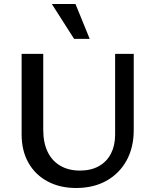

<svg xmlns="http://www.w3.org/2000/svg" viewBox="-20 -927 774 959"><path d="M360 12Q279 12 217.5 -21Q156 -54 122 -114Q88 -174 88 -256V-658H196V-278Q196 -214 218 -168.5Q240 -123 281.5 -99Q323 -75 379 -75Q435 -75 474.5 -97.5Q514 -120 534.5 -160.5Q555 -201 555 -254V-658H648V-278Q648 -190 612 -125Q576 -60 511.5 -24Q447 12 360 12ZM350 -733 239 -907H357L428 -733Z"/></svg>

Font: Ysabeau SC SemiBold
Style: Regular
Weight: 600
Designer: Christian Thalmann (Catharsis Fonts)
Version: Version 2.001;gftools[0.9.30]; featfreeze: smcp